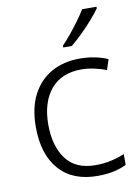

<svg xmlns="http://www.w3.org/2000/svg" viewBox="-87 -891 650 893"><g transform="rotate(-10 238.0 -444.0)"><path d="M301 -56Q184 -56 120.5 -128Q57 -200 57 -329Q57 -419 89 -481Q121 -543 178.5 -575.5Q236 -608 313 -608Q351 -608 385 -601Q419 -594 445 -582L429 -533Q402 -544 371 -550.5Q340 -557 312 -557Q217 -557 166.5 -496Q116 -435 116 -330Q116 -230 161 -168.5Q206 -107 301 -107Q340 -107 375 -115Q410 -123 438 -135V-84Q412 -71 378.5 -63.5Q345 -56 301 -56ZM432 -824Q417 -803 392.5 -775Q368 -747 340 -719.5Q312 -692 287 -672H247V-681Q266 -700 288 -727Q310 -754 330.5 -782Q351 -810 364 -832H432Z"/></g></svg>

Font: Noto Sans Malayalam UI Light
Style: Regular
Weight: 300
Designer: Jelle Bosma - Monotype Design Team
Foundry: Monotype Imaging Inc.
Version: Version 2.104; ttfautohint (v1.8.4.7-5d5b)